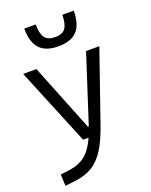

<svg xmlns="http://www.w3.org/2000/svg" viewBox="-182 -878 950 1207"><g transform="rotate(-20 293.0 -274.5)"><path d="M40.5 234.4 36.6 157.7 101.6 149.4Q163.1 140.6 205.3 106.7Q247.6 72.8 280.3 0H243.7L30.8 -517.6H119.6L299.8 -66.9H306.2Q306.6 -68.4 307.1 -70.3L451.7 -517.6H540.5L377 -45.9Q344.7 46.9 308.1 103.8Q271.5 160.6 224.4 189.2Q177.2 217.8 113.3 225.6ZM300.3 -604.5Q214.8 -604.5 174.8 -648.7Q134.8 -692.9 134.8 -782.7H211.4Q211.4 -721.7 231.4 -693.8Q251.5 -666 300.3 -666Q349.6 -666 369.4 -694.3Q389.2 -722.7 389.2 -782.7H465.8Q465.8 -692.4 425.5 -648.4Q385.3 -604.5 300.3 -604.5Z"/></g></svg>

Font: Cascadia Mono NF SemiLight
Style: Regular
Weight: 350
Monospace: yes
Designer: Aaron Bell
Foundry: Saja Typeworks
Version: Version 2404.023; ttfautohint (v1.8.4)